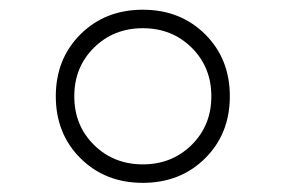

<svg xmlns="http://www.w3.org/2000/svg" viewBox="-20 -749 602 405"><path d="M149.9 -415Q97.7 -466.8 97.7 -545.9Q97.7 -625 149.9 -676.8Q202.1 -728.5 281.2 -728.5Q360.4 -728.5 412.6 -676.8Q464.8 -625 464.8 -545.9Q464.8 -466.8 412.6 -415Q360.4 -363.3 281.2 -363.3Q202.1 -363.3 149.9 -415ZM178.2 -648.4Q136.7 -607.4 136.7 -545.9Q136.7 -484.4 178.2 -443.4Q219.7 -402.3 281.2 -402.3Q342.8 -402.3 384.3 -443.4Q425.8 -484.4 425.8 -545.9Q425.8 -607.4 384.3 -648.4Q342.8 -689.5 281.2 -689.5Q219.7 -689.5 178.2 -648.4Z"/></svg>

Font: Theano Modern
Style: Regular
Weight: 400
Designer: Alexey Kryukov
Version: Version 2.00